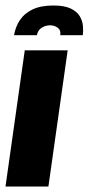

<svg xmlns="http://www.w3.org/2000/svg" viewBox="-30 -678 322 698"><path d="M164 -658Q204 -658 227 -647Q250 -636 260 -619Q270 -602 271.5 -583.5Q273 -565 271 -550H189Q192 -568 180 -577Q168 -586 152 -586Q136 -586 122 -577.5Q108 -569 104 -550H21Q26 -580 42 -604.5Q58 -629 88 -643.5Q118 -658 164 -658ZM-10 0 60 -495H216L146 0Z"/></svg>

Font: Alumni Sans Black
Style: Italic
Weight: 900
Italic angle: -8°
Version: Version 1.016